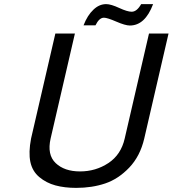

<svg xmlns="http://www.w3.org/2000/svg" viewBox="-20 -893 839 933"><path d="M496 -873Q519 -873 560 -854Q599 -836 620 -836Q645 -836 666 -873H724Q685 -769 611 -769Q589 -769 545 -788Q501 -807 485 -807Q462 -807 444 -770H386Q405 -819 434 -846Q462 -873 496 -873ZM226 -220Q208 -141 250.5 -100.5Q293 -60 369 -60Q445 -60 506.5 -100.5Q568 -141 586 -220L704 -730H799L681 -220Q661 -134 608 -78.5Q555 -23 491 -1.5Q427 20 350 20Q294 20 249.5 8Q205 -4 171 -32.5Q137 -61 127.5 -106.5Q118 -152 131 -220L249 -730H344Z"/></svg>

Font: Miedinger
Style: Italic
Weight: 400
Italic angle: -13°
Version: Version 001.000